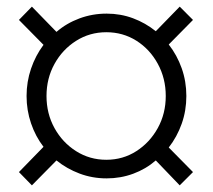

<svg xmlns="http://www.w3.org/2000/svg" viewBox="-20 -534 640 578"><path d="M76 24 37 -16 111 -92Q87 -123 73.5 -162.5Q60 -202 60 -245Q60 -288 73.5 -327.5Q87 -367 111 -399L37 -474L76 -514L150 -438Q180 -464 219 -478.5Q258 -493 301 -493Q343 -493 380.5 -479Q418 -465 449 -440L521 -514L561 -474L488 -400Q513 -368 527 -328.5Q541 -289 541 -245Q541 -201 527 -161.5Q513 -122 488 -90L561 -16L521 24L449 -51Q419 -25 381 -11Q343 3 301 3Q258 3 219.5 -11.5Q181 -26 150 -51ZM300 -53Q350 -53 390.5 -79Q431 -105 455 -148.5Q479 -192 479 -245Q479 -298 455 -342Q431 -386 390.5 -411.5Q350 -437 300 -437Q250 -437 209 -411Q168 -385 144 -341.5Q120 -298 120 -245Q120 -192 144 -148.5Q168 -105 209 -79Q250 -53 300 -53Z"/></svg>

Font: Mulish Light
Style: Regular
Weight: 300
Designer: Vernon Adams
Foundry: Vernon Adams
Version: Version 3.603; ttfautohint (v1.8.3)